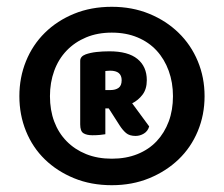

<svg xmlns="http://www.w3.org/2000/svg" viewBox="-20 -655 659 565"><path d="M309 -635Q369 -635 419 -614.5Q469 -594 505.5 -558.5Q542 -523 562 -475Q582 -427 582 -372Q582 -317 562 -269Q542 -221 505.5 -186Q469 -151 419 -130.5Q369 -110 309 -110Q248 -110 198 -130.5Q148 -151 112 -186Q76 -221 56.5 -269Q37 -317 37 -372Q37 -427 56.5 -475Q76 -523 112 -558.5Q148 -594 198 -614.5Q248 -635 309 -635ZM309 -188Q351 -188 384.5 -201.5Q418 -215 441 -239.5Q464 -264 476.5 -297.5Q489 -331 489 -372Q489 -412 476.5 -446.5Q464 -481 441 -506Q418 -531 384.5 -545Q351 -559 309 -559Q267 -559 233.5 -545Q200 -531 176 -506Q152 -481 139.5 -446.5Q127 -412 127 -372Q127 -331 139.5 -297.5Q152 -264 176 -239.5Q200 -215 233.5 -201.5Q267 -188 309 -188ZM290 -336V-260Q284 -259 274.5 -258Q265 -257 252 -257Q235 -257 225.5 -263Q216 -269 216 -289V-476Q216 -489 232 -495Q246 -500 264 -502Q282 -504 302 -504Q357 -504 384.5 -481.5Q412 -459 412 -419Q412 -393 399.5 -376.5Q387 -360 369 -351L419 -283Q415 -269 403.5 -262Q392 -255 379 -255Q361 -255 351 -263.5Q341 -272 332 -286L300 -336ZM305 -390Q320 -390 329 -396.5Q338 -403 338 -419Q338 -447 304 -447Q299 -447 295.5 -446.5Q292 -446 290 -446V-390Z"/></svg>

Font: Baloo 2 Latin ExtraBold
Style: Regular
Weight: 400
Designer: Sarang Kulkarni and Ek Type
Foundry: Ek Type
Version: Version 1.001